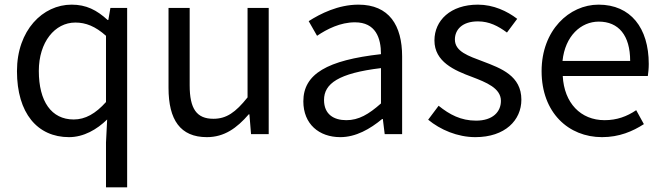

<svg xmlns="http://www.w3.org/2000/svg" viewBox="-20 -577 2853 826"><path d="M436 229H527V-543H455L446 -491H443C396 -534 351 -557 288 -557C164 -557 53 -447 53 -271C53 -90 141 13 277 13C340 13 397 -20 441 -63L436 36ZM297 -63C201 -63 147 -141 147 -272C147 -396 216 -480 304 -480C349 -480 390 -464 436 -423V-138C391 -88 347 -63 297 -63Z M870 13C945 13 999 -26 1050 -85H1053L1060 0H1136V-543H1045V-158C993 -93 954 -66 898 -66C826 -66 796 -109 796 -210V-543H705V-199C705 -61 756 13 870 13Z M1444 13C1511 13 1572 -22 1624 -65H1627L1635 0H1710V-334C1710 -468 1654 -557 1522 -557C1435 -557 1358 -518 1308 -486L1344 -423C1387 -452 1444 -481 1507 -481C1596 -481 1619 -414 1619 -344C1388 -318 1285 -259 1285 -141C1285 -43 1353 13 1444 13ZM1470 -60C1416 -60 1374 -85 1374 -147C1374 -217 1436 -262 1619 -284V-132C1566 -85 1523 -60 1470 -60Z M2025 13C2153 13 2223 -60 2223 -148C2223 -251 2136 -283 2057 -313C1996 -336 1937 -355 1937 -407C1937 -449 1968 -485 2036 -485C2085 -485 2123 -465 2161 -437L2205 -496C2162 -529 2103 -557 2036 -557C1918 -557 1849 -489 1849 -403C1849 -311 1935 -274 2011 -246C2071 -223 2135 -198 2135 -143C2135 -96 2100 -58 2028 -58C1963 -58 1914 -84 1867 -122L1822 -62C1874 -19 1948 13 2025 13Z M2570 13C2644 13 2702 -12 2750 -43L2717 -103C2677 -76 2634 -60 2581 -60C2478 -60 2407 -134 2401 -250H2767C2769 -263 2771 -282 2771 -302C2771 -457 2693 -557 2555 -557C2429 -557 2310 -447 2310 -271C2310 -92 2426 13 2570 13ZM2400 -315C2411 -422 2479 -484 2556 -484C2641 -484 2691 -425 2691 -315Z"/></svg>

Font: Noto Sans T Chinese Regular
Style: Regular
Weight: 400
Designer: Ryoko NISHIZUKA (kana & ideographs); Paul D. Hunt (Latin, Greek & Cyrillic); Wenlong ZHANG (bopomofo); Sandoll Communica
Foundry: Adobe Systems Incorporated
Version: Version 1.000;PS 1;hotconv 1.0.78;makeotf.lib2.5.61930